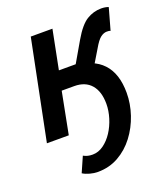

<svg xmlns="http://www.w3.org/2000/svg" viewBox="-131 -594 774 891"><g transform="rotate(-20 255.5 -148.0)"><path d="M199 206Q181 206 160.5 200.5Q140 195 126 186L159 111Q170 117 180.5 119.5Q191 122 204 122Q233 122 258.5 103.5Q284 85 303 56Q322 27 333 -8.5Q344 -44 344 -78Q344 -139 315 -172.5Q286 -206 232 -206H170L130 0H22L121 -491H228L190 -299H273L331 -399Q367 -461 400.5 -481.5Q434 -502 472 -502Q492 -502 508 -496L478 -389Q474 -391 470 -391.5Q466 -392 460 -392Q445 -392 429.5 -380.5Q414 -369 394 -334L344 -251L272 -290Q355 -290 402.5 -239.5Q450 -189 450 -94Q450 -40 432 13.5Q414 67 381 110.5Q348 154 302 180Q256 206 199 206Z"/></g></svg>

Font: Source Sans 3 SemiBold
Style: Italic
Weight: 600
Italic angle: -11°
Designer: Paul D. Hunt
Foundry: Adobe
Version: Version 3.046;hotconv 1.0.118;makeotfexe 2.5.65603